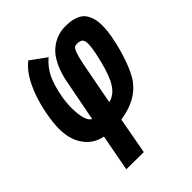

<svg xmlns="http://www.w3.org/2000/svg" viewBox="-203 -629 933 933"><g transform="rotate(-45 264.0 -162.0)"><path d="M270 5.4Q237.3 182.1 235.4 194.3Q215.8 194.3 176 193.8Q136.2 193.4 116.2 193.4Q117.2 185.5 151.9 3.9Q86.9 -8.3 52.2 -64.9Q23.9 -109.9 23.9 -177.7Q23.9 -218.3 35.2 -277.8Q51.3 -361.3 82.5 -424.6Q113.8 -487.8 153.8 -517.6L234.4 -459Q198.2 -427.7 178.5 -388.4Q158.7 -349.1 145.5 -279.8Q138.7 -243.2 138.7 -204.1Q138.7 -163.1 147 -133.5Q155.3 -104 171.9 -97.2Q178.7 -132.8 192.6 -204.6Q206.5 -276.4 213.4 -312.5Q224.1 -367.7 244.4 -407.5Q264.6 -447.3 290.3 -468.3Q315.9 -489.3 342 -498.5Q368.2 -507.8 396.5 -507.8Q417 -507.8 432.6 -505.9Q448.2 -503.9 467.3 -496.6Q486.3 -489.3 498.8 -476.3Q511.2 -463.4 519.8 -439.5Q528.3 -415.5 528.3 -382.3Q528.3 -349.6 520.5 -308.6Q520.5 -307.6 520 -305.9Q519.5 -304.2 519.5 -303.2Q507.3 -240.2 486.1 -180.2Q464.8 -120.1 441.4 -87.4Q387.2 -11.7 270 5.4ZM288.6 -95.7Q313.5 -101.6 332.8 -119.4Q352.1 -137.2 366 -166.7Q379.9 -196.3 389.4 -228.5Q398.9 -260.7 408.2 -304.7Q408.2 -306.2 409.2 -309.3Q410.2 -312.5 410.2 -314Q417 -349.6 417 -367.7Q417 -391.6 407.5 -399.7Q397.9 -407.7 377.9 -407.7H377.4Q366.7 -407.7 360.4 -403.1Q354 -398.4 346.2 -377.4Q338.4 -356.4 330.1 -314.5Q322.3 -274.4 307.9 -198.2Q293.5 -122.1 288.6 -95.7Z"/></g></svg>

Font: Fantasque Sans Mono
Style: Bold Italic
Weight: 700
Italic angle: -11°
Monospace: yes
Designer: Jany Belluz
Version: Version 1.7.1